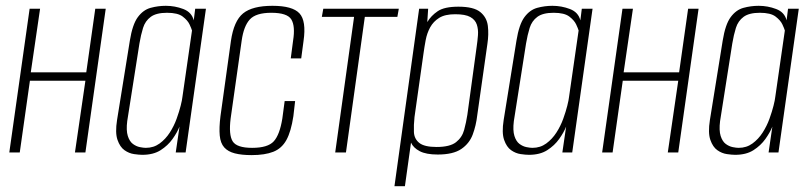

<svg xmlns="http://www.w3.org/2000/svg" viewBox="-20 -525 2791 661"><path d="M12 0 82 -495H118L86 -276H277L308 -495H344L274 0H238L274 -247H83L48 0Z M470 8Q459 8 441.5 5.5Q424 3 408.5 -8Q393 -19 384.5 -43.5Q376 -68 383 -112L427 -385Q436 -441 454.5 -466Q473 -491 498.5 -498Q524 -505 551 -505Q582 -505 611 -494Q640 -483 647 -455L652 -495H689L619 0H585L598 -89Q590 -69 574 -46.5Q558 -24 533 -8Q508 8 470 8ZM482 -16Q509 -16 529.5 -31Q550 -46 564.5 -68.5Q579 -91 588 -116Q597 -141 602 -161Q607 -181 608 -191L641 -420Q639 -427 632.5 -441Q626 -455 609 -468Q592 -481 555 -481Q518 -481 499 -467Q480 -453 472.5 -429Q465 -405 460 -375L418 -108Q414 -76 420 -57Q426 -38 437.5 -29.5Q449 -21 461.5 -18.5Q474 -16 482 -16Z M846 9Q812 9 788.5 3Q765 -3 752 -17.5Q739 -32 736.5 -58.5Q734 -85 739 -125L775 -384Q785 -453 817 -479Q849 -505 918 -505Q987 -505 1011 -479Q1035 -453 1025 -384L1017 -324H981L989 -385Q997 -435 983 -458Q969 -481 914 -481Q861 -481 840 -458Q819 -435 812 -385L774 -117Q767 -61 781 -38.5Q795 -16 848 -16Q902 -16 922.5 -38.5Q943 -61 952 -117L960 -177H996L990 -125Q982 -72 966 -43Q950 -14 921 -2.5Q892 9 846 9Z M1134 0 1199 -467H1088L1093 -495H1353L1348 -467H1236L1171 0Z M1338 116 1423 -495H1454L1451 -449Q1464 -471 1487 -486.5Q1510 -502 1558 -502Q1611 -502 1633.5 -483.5Q1656 -465 1659.5 -436Q1663 -407 1658 -374L1623 -128Q1619 -93 1607.5 -62Q1596 -31 1568 -12Q1540 7 1487 7Q1447 7 1425 -4.5Q1403 -16 1395 -34L1374 116ZM1483 -19Q1529 -19 1550 -35.5Q1571 -52 1578 -78Q1585 -104 1589 -130L1621 -364Q1624 -384 1625.5 -404Q1627 -424 1621.5 -440.5Q1616 -457 1599 -466.5Q1582 -476 1547 -476Q1512 -476 1492 -463.5Q1472 -451 1461 -431Q1450 -411 1445.5 -387Q1441 -363 1438 -341L1407 -122Q1404 -94 1405 -70.5Q1406 -47 1423.5 -33Q1441 -19 1483 -19Z M1801 8Q1790 8 1772.5 5.5Q1755 3 1739.5 -8Q1724 -19 1715.5 -43.5Q1707 -68 1714 -112L1758 -385Q1767 -441 1785.5 -466Q1804 -491 1829.5 -498Q1855 -505 1882 -505Q1913 -505 1942 -494Q1971 -483 1978 -455L1983 -495H2020L1950 0H1916L1929 -89Q1921 -69 1905 -46.5Q1889 -24 1864 -8Q1839 8 1801 8ZM1813 -16Q1840 -16 1860.5 -31Q1881 -46 1895.5 -68.5Q1910 -91 1919 -116Q1928 -141 1933 -161Q1938 -181 1939 -191L1972 -420Q1970 -427 1963.5 -441Q1957 -455 1940 -468Q1923 -481 1886 -481Q1849 -481 1830 -467Q1811 -453 1803.5 -429Q1796 -405 1791 -375L1749 -108Q1745 -76 1751 -57Q1757 -38 1768.5 -29.5Q1780 -21 1792.5 -18.5Q1805 -16 1813 -16Z M2053 0 2123 -495H2159L2127 -276H2318L2349 -495H2385L2315 0H2279L2315 -247H2124L2089 0Z M2511 8Q2500 8 2482.5 5.5Q2465 3 2449.5 -8Q2434 -19 2425.5 -43.5Q2417 -68 2424 -112L2468 -385Q2477 -441 2495.5 -466Q2514 -491 2539.5 -498Q2565 -505 2592 -505Q2623 -505 2652 -494Q2681 -483 2688 -455L2693 -495H2730L2660 0H2626L2639 -89Q2631 -69 2615 -46.5Q2599 -24 2574 -8Q2549 8 2511 8ZM2523 -16Q2550 -16 2570.5 -31Q2591 -46 2605.5 -68.5Q2620 -91 2629 -116Q2638 -141 2643 -161Q2648 -181 2649 -191L2682 -420Q2680 -427 2673.5 -441Q2667 -455 2650 -468Q2633 -481 2596 -481Q2559 -481 2540 -467Q2521 -453 2513.5 -429Q2506 -405 2501 -375L2459 -108Q2455 -76 2461 -57Q2467 -38 2478.5 -29.5Q2490 -21 2502.5 -18.5Q2515 -16 2523 -16Z"/></svg>

Font: Alumni Sans ExtraLight
Style: Italic
Weight: 250
Italic angle: -8°
Version: Version 1.016